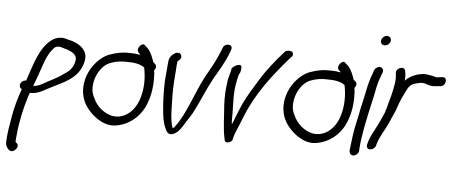

<svg xmlns="http://www.w3.org/2000/svg" viewBox="-56 -845 2781 1179"><g transform="rotate(5 1334.5 -256.0)"><path d="M73 -192 79 -188C60 -135 43 -77 33 -19C23 39 13 93 12 142C11 168 21 180 33 191C57 213 102 168 77 145L70 141C67 131 72 107 73 88C79 18 98 -72 122 -147L130 -170C160 -167 191 -179 216 -193C230 -201 244 -207 258 -215C308 -242 379 -267 419 -324C443 -357 460 -410 446 -443C428 -485 383 -506 335 -516C322 -520 310 -525 290 -523C270 -523 248 -514 231 -500C159 -443 134 -336 101 -243C99 -243 95 -242 93 -242C64 -236 58 -204 72 -192ZM163 -256C189 -324 206 -399 242 -442C256 -459 261 -467 278 -467C292 -469 300 -464 313 -461C349 -451 398 -436 393 -394C387 -345 357 -321 323 -300C286 -272 244 -256 203 -231C186 -222 167 -214 147 -214C151 -227 158 -242 163 -256Z M474 -139C493 -100 530 -64 563 -43C592 -25 634 -6 684 -18C763 -34 830 -92 859 -178C882 -240 884 -306 881 -354L878 -373C888 -384 893 -401 882 -412L869 -423C868 -430 864 -436 862 -443C853 -469 837 -501 815 -516L809 -522C792 -542 754 -497 772 -476L780 -468C782 -467 783 -465 785 -461C766 -465 744 -467 721 -467C679 -469 640 -461 603 -448C554 -433 510 -388 484 -341C442 -262 449 -188 474 -139ZM609 -396C637 -407 673 -413 707 -411C753 -411 788 -406 816 -386C827 -332 832 -260 806 -185C777 -104 711 -58 640 -74C588 -89 548 -125 527 -173C519 -188 514 -202 512 -219C504 -296 552 -378 609 -396Z M1334 -527 1338 -539C1353 -577 1298 -581 1286 -549L1281 -536C1277 -528 1271 -514 1264 -496C1246 -454 1219 -406 1194 -363C1137 -255 1100 -125 1038 -44C1034 -38 1028 -32 1024 -29C1022 -31 1021 -35 1020 -40H1019V-41C1004 -87 1006 -166 1004 -235C1004 -286 1007 -339 1012 -389C1013 -412 1014 -426 1017 -443C1022 -446 1034 -453 1037 -466C1040 -480 1031 -494 1015 -494C1009 -494 1004 -494 994 -487C978 -477 962 -462 960 -433C958 -399 953 -357 950 -316C948 -262 949 -197 954 -147C957 -103 963 -59 978 -28C986 -8 998 21 1036 2C1064 -12 1086 -49 1104 -80C1115 -97 1129 -116 1140 -137C1176 -206 1207 -285 1244 -353C1275 -406 1313 -468 1334 -527Z M1335 -359V-358C1325 -298 1323 -247 1326 -197C1332 -130 1332 -55 1345 2C1347 9 1346 36 1373 26C1384 23 1395 17 1395 7L1396 6C1407 -43 1428 -77 1447 -130C1506 -281 1599 -400 1697 -514L1710 -527C1724 -540 1720 -555 1712 -562C1702 -567 1684 -568 1671 -560L1659 -547C1614 -497 1563 -433 1527 -374C1498 -327 1464 -273 1439 -221C1420 -180 1400 -127 1383 -85L1381 -100C1380 -116 1382 -136 1381 -155C1381 -220 1373 -284 1391 -360C1394 -373 1396 -385 1400 -396L1401 -397C1412 -413 1410 -431 1411 -443C1410 -450 1401 -454 1390 -452C1372 -448 1358 -434 1352 -429C1349 -409 1341 -383 1335 -359Z M1709 -139C1728 -100 1765 -64 1798 -43C1827 -25 1869 -6 1919 -18C1998 -34 2065 -92 2094 -178C2117 -240 2119 -306 2116 -354L2113 -373C2123 -384 2128 -401 2117 -412L2104 -423C2103 -430 2099 -436 2097 -443C2088 -469 2072 -501 2050 -516L2044 -522C2027 -542 1989 -497 2007 -476L2015 -468C2017 -467 2018 -465 2020 -461C2001 -465 1979 -467 1956 -467C1914 -469 1875 -461 1838 -448C1789 -433 1745 -388 1719 -341C1677 -262 1684 -188 1709 -139ZM1844 -396C1872 -407 1908 -413 1942 -411C1988 -411 2023 -406 2051 -386C2062 -332 2067 -260 2041 -185C2012 -104 1946 -58 1875 -74C1823 -89 1783 -125 1762 -173C1754 -188 1749 -202 1747 -219C1739 -296 1787 -378 1844 -396Z M2275 -650C2291 -650 2306 -662 2310 -678C2314 -695 2303 -709 2286 -709C2269 -709 2255 -696 2251 -680C2247 -663 2259 -650 2275 -650ZM2117 8C2117 19 2119 29 2126 35C2143 51 2176 30 2176 6V-4C2181 -86 2206 -200 2228 -295C2234 -320 2238 -343 2243 -365V-366C2249 -401 2259 -435 2270 -463L2277 -482C2281 -491 2279 -499 2276 -504C2264 -526 2232 -512 2224 -492L2223 -491L2217 -471C2205 -440 2194 -404 2187 -364C2182 -342 2178 -320 2172 -295C2166 -270 2160 -244 2155 -216L2137 -132C2129 -93 2121 -23 2118 6Z M2417 -445C2419 -466 2419 -487 2414 -505C2407 -539 2351 -516 2359 -483C2360 -474 2360 -471 2361 -461C2362 -437 2356 -405 2349 -373C2346 -360 2343 -347 2340 -336C2336 -319 2331 -306 2327 -290L2323 -272C2321 -262 2315 -254 2314 -242C2300 -211 2286 -177 2270 -147C2255 -117 2235 -85 2226 -53L2221 -34C2218 -21 2223 -6 2240 -6C2257 -6 2270 -16 2276 -30V-31L2281 -49C2295 -93 2326 -138 2347 -186V-187C2359 -217 2376 -247 2385 -277C2399 -321 2416 -354 2435 -392C2448 -417 2464 -429 2489 -434L2502 -437C2546 -450 2559 -422 2601 -427C2609 -427 2621 -428 2631 -430H2639C2675 -435 2680 -492 2645 -486H2638C2629 -484 2621 -484 2610 -482C2608 -482 2606 -483 2602 -484L2588 -488C2581 -490 2573 -491 2566 -492L2547 -495C2527 -498 2507 -492 2492 -489L2473 -482H2472C2451 -472 2434 -463 2417 -445Z"/></g></svg>

Font: Stray Cat
Style: BdCnObl
Weight: 700
Version: Version 1.0